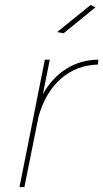

<svg xmlns="http://www.w3.org/2000/svg" viewBox="-20 -759 419 779"><path d="M379 -517 377 -497Q290 -495 226.5 -439Q163 -383 136 -284L79 0H59L162 -517H182L154 -377Q191 -443 248.5 -479.5Q306 -516 379 -517ZM348 -739 367 -729 238 -624 212 -629Z"/></svg>

Font: Gontserrat Thin
Style: Italic
Weight: 250
Italic angle: -11.3°
Designer: Julieta Ulanovsky
Foundry: Julieta Ulanovsky
Version: Version 6.001